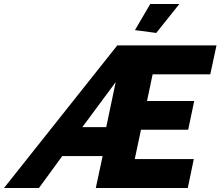

<svg xmlns="http://www.w3.org/2000/svg" viewBox="-100 -936 1098 956"><path d="M484 -710H978L947 -566H660L632 -433H867L837 -290H602L571 -144H865L835 0H377L411 -159H210L94 0H-80ZM429 -303 476 -527 310 -303ZM678 -772 572 -786 648 -916H793Z"/></svg>

Font: Raleway Thin ExtraBold
Style: Italic
Weight: 800
Italic angle: -12°
Version: Version 4.026